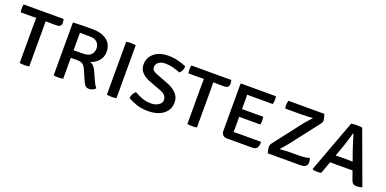

<svg xmlns="http://www.w3.org/2000/svg" viewBox="-11 -1201 3732 1856"><g transform="rotate(20 1854.5 -272.5)"><path d="M171 -405Q171 -421 171.5 -434.2Q172 -447.5 172 -464.5Q162.5 -464.5 145.8 -464Q129 -463.5 119.5 -463.5H13Q11 -474 10 -484.5Q9 -495 9 -503.5Q9 -512.5 10 -523.5Q11 -534.5 13 -545H424.5Q427 -536.5 428.5 -525.8Q430 -515 430 -507.5Q430 -486 418.8 -474.8Q407.5 -463.5 377 -463.5H320Q311 -463.5 294.2 -464Q277.5 -464.5 268.5 -464.5Q268.5 -447.5 269 -434.2Q269.5 -421 269.5 -405V0Q260 2 246 3Q232 4 220.5 4Q209.5 4 195.5 3Q181.5 2 171 0Z M924 -386Q924 -332.5 889.5 -293.8Q855 -255 807.5 -243.5Q832 -234 847 -217Q862 -200 873 -175.5L912 -88Q921 -68.5 930.8 -51.5Q940.5 -34.5 951.5 -24Q942 -10.5 923.8 -2Q905.5 6.5 886 6.5Q861 6.5 847.5 -6.5Q834 -19.5 823 -45.5L773.5 -158Q761 -187 742.2 -201.5Q723.5 -216 685 -216H618.5V0Q607 2 594 3Q581 4 569.5 4Q559 4 545.2 3Q531.5 2 520.5 0V-540L526 -545Q578 -546.5 624.5 -547.5Q671 -548.5 719 -548.5Q812 -548.5 868 -507.8Q924 -467 924 -386ZM618.5 -474V-293Q645 -293.5 670.5 -294Q696 -294.5 713 -294.5Q756 -294.5 779.5 -308.2Q803 -322 812.2 -343Q821.5 -364 821.5 -384.5Q821.5 -406 812.2 -426.2Q803 -446.5 780 -459.8Q757 -473 715.5 -473Q695 -473 668 -473Q641 -473 618.5 -474Z M1068 -545Q1078.5 -547 1092.8 -548Q1107 -549 1117.5 -549Q1129 -549 1142 -548Q1155 -547 1166.5 -545V0Q1155 2 1142 3Q1129 4 1117.5 4Q1107 4 1092.8 3Q1078.5 2 1068 0Z M1285.5 -45.5Q1286 -65 1297.2 -87Q1308.5 -109 1324.5 -119.5Q1358.5 -99.5 1402.5 -82.8Q1446.5 -66 1498 -66.5Q1541 -67 1572.5 -87.2Q1604 -107.5 1604 -142Q1604 -195.5 1526.5 -221L1430.5 -257Q1371 -277 1335.8 -310.8Q1300.5 -344.5 1300.5 -398Q1300.5 -464.5 1352 -510.5Q1403.5 -556.5 1498 -558Q1549.5 -558.5 1600.2 -545.8Q1651 -533 1686 -516.5Q1686 -495 1676.8 -474.2Q1667.5 -453.5 1651.5 -441Q1615.5 -457.5 1573.2 -467.5Q1531 -477.5 1496 -477Q1452.5 -476.5 1428 -457Q1403.5 -437.5 1403.5 -407Q1403.5 -382 1422.2 -369Q1441 -356 1476.5 -343.5L1569 -308Q1628.5 -287.5 1668.8 -248.8Q1709 -210 1709 -152.5Q1709 -78.5 1651.8 -33.2Q1594.5 12 1498 13Q1426.5 13.5 1372 -5.5Q1317.5 -24.5 1285.5 -45.5Z M1896 -405Q1896 -421 1896.5 -434.2Q1897 -447.5 1897 -464.5Q1887.5 -464.5 1870.8 -464Q1854 -463.5 1844.5 -463.5H1738Q1736 -474 1735 -484.5Q1734 -495 1734 -503.5Q1734 -512.5 1735 -523.5Q1736 -534.5 1738 -545H2149.5Q2152 -536.5 2153.5 -525.8Q2155 -515 2155 -507.5Q2155 -486 2143.8 -474.8Q2132.5 -463.5 2102 -463.5H2045Q2036 -463.5 2019.2 -464Q2002.5 -464.5 1993.5 -464.5Q1993.5 -447.5 1994 -434.2Q1994.5 -421 1994.5 -405V0Q1985 2 1971 3Q1957 4 1945.5 4Q1934.5 4 1920.5 3Q1906.5 2 1896 0Z M2625 -81.5Q2625 -35 2610.5 -17.2Q2596 0.5 2562 0.5H2302.5Q2276.5 0.5 2261 -15.2Q2245.5 -31 2245.5 -58.5V-539.5L2251 -545H2609Q2611 -534.5 2611.5 -524.5Q2612 -514.5 2612 -506Q2612 -498 2610.2 -486.5Q2608.5 -475 2604.5 -463.5H2399Q2389 -463.5 2373.5 -463.8Q2358 -464 2342 -464Q2342 -453 2342.5 -440.5Q2343 -428 2343 -413V-316Q2358.5 -316.5 2373.8 -316.5Q2389 -316.5 2399 -316.5H2559.5Q2563 -307 2563.8 -295.8Q2564.5 -284.5 2564.5 -277Q2564.5 -268.5 2563.8 -257.2Q2563 -246 2559.5 -236.5H2399Q2389 -236.5 2373.8 -236.8Q2358.5 -237 2343 -237V-122.5Q2343 -110.5 2342.5 -99.5Q2342 -88.5 2342 -79.5Q2355 -80.5 2368.8 -81Q2382.5 -81.5 2401.5 -81.5Z M2944 -385Q2957.5 -402.5 2977.8 -424.8Q2998 -447 3017 -467.5L3014.5 -469.5Q2999.5 -467.5 2969.8 -466.2Q2940 -465 2912 -464.5Q2884 -464 2873 -464H2733.5Q2730 -479.5 2730 -497Q2730 -509.5 2731.8 -520.8Q2733.5 -532 2737 -545H3107Q3116.5 -511 3119 -500Q3121.5 -489 3121.5 -483Q3121.5 -463 3108.5 -446.5L2889.5 -163Q2875 -144.5 2855.2 -121.8Q2835.5 -99 2818.5 -80L2820.5 -77Q2851.5 -79.5 2879.8 -80.8Q2908 -82 2929.5 -82.5H3014Q3048 -83 3075.5 -86.5Q3103 -90 3121 -97.5Q3124.5 -86.5 3126.8 -76.5Q3129 -66.5 3129 -53.5Q3129 0.5 3059.5 0.5H2723Q2715 -32 2713 -42.8Q2711 -53.5 2711 -60Q2711 -81.5 2724.5 -100.5Z M3374.5 -124Q3369 -124 3349.8 -124.5Q3330.5 -125 3319 -125L3274 0.5Q3256.5 5 3232 5Q3203 5 3186 -2L3183 -7L3382.5 -545Q3394.5 -547 3411.5 -548.2Q3428.5 -549.5 3441 -549.5Q3452.5 -549.5 3468.2 -548.2Q3484 -547 3496 -545L3694.5 -4.5Q3683 1 3667.2 4Q3651.5 7 3638 7Q3617.5 7 3603.8 -1.5Q3590 -10 3580 -39L3549.5 -125Q3539.5 -125 3521.2 -124.5Q3503 -124 3497 -124ZM3391.5 -328.5 3347 -204.5Q3358 -204.5 3373.2 -205Q3388.5 -205.5 3393.5 -205.5H3480.5Q3485.5 -205.5 3498.5 -205Q3511.5 -204.5 3521.5 -204.5L3485 -307.5Q3474 -339.5 3460.2 -384Q3446.5 -428.5 3436.5 -462H3432Q3423 -430 3411.5 -391.8Q3400 -353.5 3391.5 -328.5Z"/></g></svg>

Font: Signika Negative SC
Style: Regular
Weight: 400
Designer: Anna Giedryś
Foundry: Anna Giedryś
Version: Version 2.000; ttfautohint (v1.8.3) -l 8 -r 50 -G 200 -x 9 -